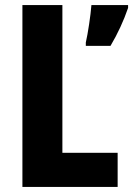

<svg xmlns="http://www.w3.org/2000/svg" viewBox="-20 -734 523 754"><path d="M68 0H442V-134H225V-714H68ZM483 -703V-714H339C336 -674 325 -601 317 -567V-554H414C442 -601 466 -653 483 -703Z"/></svg>

Font: Noto Sans Khmer Condensed ExtraBold
Style: Regular
Weight: 800
Width: 3
Designer: Danh Hong and the Monotype Design Team
Foundry: Monotype Imaging Inc.
Version: Version 2.004